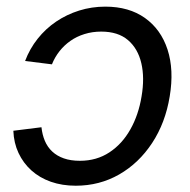

<svg xmlns="http://www.w3.org/2000/svg" viewBox="-20 -559 583 590"><path d="M212.9 11.7Q170.9 11.7 136.2 -0.5Q101.6 -12.7 76.4 -35.4Q51.3 -58.1 36.9 -88.9Q22.5 -119.6 21 -157.2L107.4 -168Q109.9 -145 117.9 -126Q126 -106.9 140.6 -93.3Q155.3 -79.6 176.3 -72.3Q197.3 -64.9 225.6 -64.9Q276.9 -64.9 316.2 -90.8Q355.5 -116.7 380.6 -161.4Q405.8 -206.1 415 -262.7Q424.8 -319.8 414.3 -364.7Q403.8 -409.7 373.3 -435.8Q342.8 -461.9 291 -461.9Q263.7 -461.9 239.5 -454.3Q215.3 -446.8 196.3 -433.3Q177.2 -419.9 162.8 -401.6Q148.4 -383.3 139.6 -361.3L57.1 -371.6Q71.3 -409.2 95.7 -439.9Q120.1 -470.7 152.6 -492.7Q185.1 -514.6 223.4 -526.6Q261.7 -538.6 303.7 -538.6Q376.5 -538.6 425.5 -503.7Q474.6 -468.8 494.9 -406.5Q515.1 -344.2 501.5 -262.7Q488.3 -181.6 447.5 -119.6Q406.7 -57.6 346.2 -22.9Q285.6 11.7 212.9 11.7Z"/></svg>

Font: Inter 24pt
Style: Italic
Weight: 400
Italic angle: -9.3988°
Designer: Rasmus Andersson
Foundry: rsms
Version: Version 4.001;git-66647c0bb